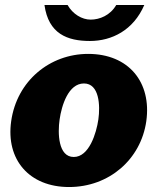

<svg xmlns="http://www.w3.org/2000/svg" viewBox="-20 -743 634 773"><path d="M561 -723H448C424 -681 381 -664 345 -664C310 -664 273 -686 252 -723H159C175 -607 251 -578 342 -578C430 -578 517 -621 561 -723ZM258 10C419 10 547 -101 569 -255C591 -412 498 -526 335 -526C181 -526 48 -418 25 -255C3 -100 98 10 258 10ZM277 -111C214 -111 212 -207 220 -262C228 -318 255 -407 318 -407C380 -407 384 -318 376 -262C368 -207 339 -111 277 -111Z"/></svg>

Font: United Sans Black
Style: Italic
Weight: 900
Italic angle: -8°
Designer: Pablo Impallari, Rodrigo Fuenzalida (Modified by Dan O. Williams)
Version: Version 1.000;PS 001.000;hotconv 1.0.88;makeotf.lib2.5.64775